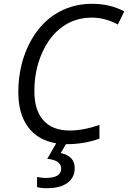

<svg xmlns="http://www.w3.org/2000/svg" viewBox="-20 -744 670 1004"><path d="M324.7 9.8 297.9 56.2Q370.6 71.8 370.6 135.3Q370.6 184.6 332.8 212.4Q294.9 240.2 225.1 240.2Q194.3 240.2 173.8 234.4V181.2Q196.3 186.5 218.3 186.5Q299.8 186.5 299.8 138.2Q299.8 115.7 281.7 103Q263.7 90.3 227.1 86.4L273.9 5.4Q177.7 -10.7 126.7 -79.8Q75.7 -148.9 75.7 -262.7Q75.7 -336.9 92.8 -406.2Q114.3 -491.2 158.4 -558.8Q202.6 -626.5 264.2 -667Q351.6 -724.1 460 -724.1Q557.1 -724.1 629.9 -684.1L596.2 -615.7Q564.9 -633.3 529.8 -642.6Q494.6 -651.9 460 -651.9Q373.5 -651.9 306.2 -603.8Q238.8 -555.7 199.2 -465.3Q159.7 -375.5 159.7 -266.6Q159.7 -167 207.3 -114.3Q254.9 -61.5 344.7 -61.5Q415 -61.5 500 -90.8V-19Q419.9 9.8 332 9.8Z"/></svg>

Font: Viking Open Sans
Style: Italic
Weight: 400
Italic angle: -12°
Foundry: Ascender Corporation
Version: Version 2.000